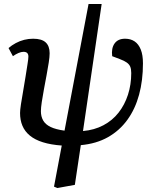

<svg xmlns="http://www.w3.org/2000/svg" viewBox="-20 -718 791 967"><path d="M269 229 252 222 291 15Q236 11 196 -1.5Q156 -14 130.5 -35Q105 -56 93 -84.5Q81 -113 81 -149Q81 -163 85.5 -193Q90 -223 96.5 -259Q103 -295 108.5 -331Q114 -367 118.5 -394.5Q123 -422 123 -433Q123 -445 117 -451Q111 -457 98 -457Q87 -457 73 -451Q59 -445 45 -435L23 -476Q39 -490 59.5 -501Q80 -512 102 -517.5Q124 -523 147 -523Q190 -523 210 -504.5Q230 -486 230 -450Q230 -432 225.5 -403Q221 -374 214.5 -339Q208 -304 201.5 -269.5Q195 -235 190.5 -205Q186 -175 186 -158Q186 -131 197.5 -111Q209 -91 235 -78.5Q261 -66 305 -60L426 -698H492L398 -58Q455 -63 500.5 -87Q546 -111 577 -150.5Q608 -190 624.5 -241Q641 -292 641 -350Q641 -370 636 -382Q631 -394 618.5 -403Q606 -412 582 -421L545 -435Q540 -475 557 -499Q574 -523 610 -523Q638 -523 658 -509.5Q678 -496 689 -468.5Q700 -441 700 -399Q700 -313 680.5 -241Q661 -169 621.5 -114.5Q582 -60 523.5 -27Q465 6 387 13L357 213Z"/></svg>

Font: Literata 18pt Medium
Style: Italic
Weight: 500
Italic angle: -2°
Designer: Latin by Veronika Burian and Jose Scaglione. Greek by Irene Vlachou. Cyrillic by Vera Evstafieva
Foundry: TypeTogether
Version: Version 3.103;gftools[0.9.29]